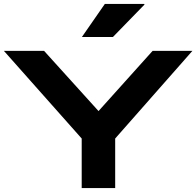

<svg xmlns="http://www.w3.org/2000/svg" viewBox="-20 -960 1002 980"><path d="M961.9 -700.2 567.9 -252.9V0H397V-252.9L0 -700.2H205.1L482.9 -393.1L758.8 -700.2ZM397.9 -771 515.1 -939.9H715.8L717.8 -937L556.2 -771Z"/></svg>

Font: Messapia Bold
Style: Regular
Weight: 400
Designer: Luca Marsano
Foundry: Collletttivo
Version: Version 1.000;FEAKit 1.0